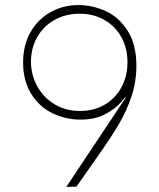

<svg xmlns="http://www.w3.org/2000/svg" viewBox="-20 -735 628 756"><path d="M476 -352 472 -351 454 -330Q432 -305 392.5 -284.5Q353 -264 297 -264Q238 -264 186 -289.5Q134 -315 102.5 -366Q71 -417 71 -489Q71 -558 100.5 -609Q130 -660 179.5 -687.5Q229 -715 289 -715Q344 -715 396 -691.5Q448 -668 482.5 -614Q517 -560 517 -476Q517 -414 498.5 -357.5Q480 -301 450 -249.5Q420 -198 370 -127L281 0L241 1ZM482 -490Q482 -544 458.5 -587.5Q435 -631 392 -656Q349 -681 294 -681Q237 -681 193 -655.5Q149 -630 125.5 -587Q102 -544 102 -492Q102 -441 126 -396.5Q150 -352 194 -325Q238 -298 295 -298Q350 -298 392.5 -323Q435 -348 458.5 -392Q482 -436 482 -490Z"/></svg>

Font: Be Vietnam Thin
Style: Regular
Weight: 100
Designer: Gabriel Lam
Foundry: TypeRant
Version: Version 4.000